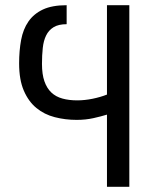

<svg xmlns="http://www.w3.org/2000/svg" viewBox="-20 -510 590 730"><path d="M386.7 -490.2H471.7V200.2H386.7V-74.2Q364.7 -67.4 335.2 -60.8Q305.7 -54.2 271.5 -54.2Q228 -54.2 188.2 -64.5Q148.4 -74.7 118.4 -99.4Q88.4 -124 70.6 -165.3Q52.7 -206.5 52.7 -269Q52.7 -317.4 60.3 -358.2Q67.9 -398.9 88.1 -428.2Q108.4 -457.5 143.3 -473.9Q178.2 -490.2 233.4 -490.2V-418Q202.1 -418 183.6 -406.5Q165 -395 155.3 -375Q145.5 -355 142.6 -327.4Q139.6 -299.8 139.6 -267.1Q139.6 -227.5 148.9 -200.9Q158.2 -174.3 175.3 -158.2Q192.4 -142.1 217.3 -135.3Q242.2 -128.4 273.4 -128.4Q301.8 -128.4 331.8 -134.5Q361.8 -140.6 386.7 -150.4Z"/></svg>

Font: Code New Roman
Style: Regular
Weight: 400
Monospace: yes
Designer: Sam Radian
Foundry: Code New Roman
Version: Version 2.00 November 29, 2014